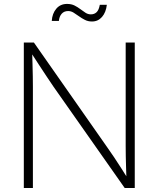

<svg xmlns="http://www.w3.org/2000/svg" viewBox="-20 -940 793 960"><path d="M99.1 0V-727.5H149.4L516.1 -203.6Q532.2 -181.2 549.6 -155Q566.9 -128.9 585.2 -100.6Q603.5 -72.3 621.6 -43L612.3 -41.5Q611.3 -71.3 610.4 -100.6Q609.4 -129.9 608.9 -157.5Q608.4 -185.1 608.4 -209V-727.5H653.8V0H603.5L248 -505.9Q230.5 -531.7 212.4 -558.8Q194.3 -585.9 174.3 -616.7Q154.3 -647.5 130.9 -683.6L140.6 -685.5Q141.6 -650.4 142.6 -618.2Q143.6 -585.9 144 -557.9Q144.5 -529.8 144.5 -506.3V0ZM439.9 -832.5Q420.4 -832.5 404.5 -840.6Q388.7 -848.6 375 -858.6Q361.3 -868.7 348.1 -876.7Q335 -884.8 320.8 -884.8Q300.3 -884.8 288.3 -871.1Q276.4 -857.4 274.4 -835.4H238.8Q241.2 -872.6 261.5 -896.5Q281.7 -920.4 315.4 -920.4Q336.9 -920.4 352.8 -912.4Q368.7 -904.3 381.8 -894.3Q395 -884.3 407.5 -876.2Q419.9 -868.2 434.1 -868.2Q452.1 -868.2 463.4 -879.4Q474.6 -890.6 479 -916H514.2Q509.8 -877.9 490 -855.2Q470.2 -832.5 439.9 -832.5Z"/></svg>

Font: Inter 18pt ExtraLight
Style: Regular
Weight: 250
Designer: Rasmus Andersson
Foundry: rsms
Version: Version 4.001;git-66647c0bb